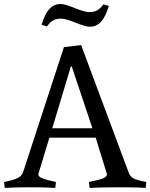

<svg xmlns="http://www.w3.org/2000/svg" viewBox="-20 -914 734 937"><path d="M3 3 0 -26Q47 -35 67 -45.5Q87 -56 93 -75L292 -684L376 -694L609 -69Q616 -52 632.5 -43Q649 -34 694 -26L691 3Q658 1 626 0.5Q594 0 558 0Q479 0 417 3L414 -26Q466 -36 484 -44Q502 -52 502 -64L447 -242H221L167 -64Q167 -52 186 -44Q205 -36 253 -26L250 3Q217 1 185 0.5Q153 0 117 0Q86 0 64 0.5Q42 1 3 3ZM235 -288H431L330 -590H326ZM485 -893 511 -885Q496 -835 477 -812.5Q458 -790 436.5 -785.5Q415 -781 392 -788Q369 -795 345 -805Q321 -815 297.5 -820.5Q274 -826 251.5 -819.5Q229 -813 209 -785L183 -793Q198 -843 217 -865.5Q236 -888 257.5 -892.5Q279 -897 302 -890Q325 -883 349 -873Q373 -863 396.5 -857.5Q420 -852 442.5 -858.5Q465 -865 485 -893Z"/></svg>

Font: Average
Style: Regular
Weight: 400
Designer: Eduardo Tunni
Foundry: Eduardo Rodriguez Tunni
Version: Version 1.003; ttfautohint (v1.8.4.7-5d5b)